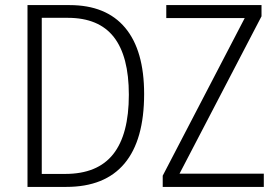

<svg xmlns="http://www.w3.org/2000/svg" viewBox="-20 -734 1086 754"><path d="M240 0H88V-714H253Q397 -714 471.5 -625Q546 -536 546 -365Q546 -184 469 -92Q392 0 240 0ZM246 -664H144V-51H236Q363 -51 424.5 -128.5Q486 -206 486 -362Q486 -513 427 -588.5Q368 -664 246 -664ZM619 0V-44L941 -663H633V-714H1007V-670L685 -52H1016V0Z"/></svg>

Font: Noto Sans UI NarrowLight
Style: Regular
Weight: 300
Width: 4
Designer: Monotype Design Team
Foundry: Monotype Imaging Inc.
Version: Version 1.001